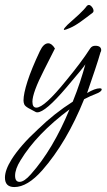

<svg xmlns="http://www.w3.org/2000/svg" viewBox="-49 -448 431 776"><path d="M9 308Q-29 308 -29 270Q-29 239 -2 196Q15 169 41.5 138.5Q68 108 105 74Q171 10 245 -37Q262 -79 274.5 -117Q287 -155 296 -188Q289 -176 219 -94Q134 6 102 6Q98 6 96 5L66 -11Q52 -19 49 -26.5Q46 -34 46 -42Q46 -69 62 -119Q78 -169 112 -241Q127 -273 146 -273Q160 -273 173 -252L129 -165Q82 -73 82 -37Q82 -13 98 -13Q130 -13 218 -122Q247 -157 271.5 -189.5Q296 -222 316 -253Q323 -263 336 -263Q360 -263 360 -245Q360 -241 357 -236Q349 -208 335.5 -167.5Q322 -127 303 -72Q335 -91 354 -91Q362 -91 362 -87Q362 -77 337 -68Q327 -64 315.5 -59Q304 -54 291 -47Q221 127 122 240Q62 308 9 308ZM30 287Q49 287 76 256Q165 156 232 -6Q99 93 34 200Q12 235 12 262Q12 287 30 287ZM211 -327Q209 -327 209 -329Q209 -333 224 -348Q247 -368 269.5 -389Q292 -410 302 -424Q306 -428 310 -428Q316 -428 322.5 -420Q329 -412 329 -404Q329 -400 326 -397Q303 -379 278 -361Q253 -343 234 -335Q215 -327 211 -327Z"/></svg>

Font: Ephesis
Style: Regular
Weight: 400
Designer: Robert E. Leuschke
Foundry: Robert E. Leuschke
Version: Version 1.010; ttfautohint (v1.8.3)